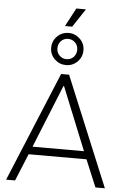

<svg xmlns="http://www.w3.org/2000/svg" viewBox="-68 -1149 789 1197"><g transform="rotate(5 326.0 -550.5)"><path d="M17 0 301 -686H351L635 0H576L505 -170H143L73 0ZM163 -219H485L326 -612H322ZM299 -986 360 -1101H419V-1099L344 -986ZM326 -744Q285 -744 255 -773Q225 -802 225 -844Q225 -886 254.5 -915.5Q284 -945 326 -945Q367 -945 397 -916Q427 -887 427 -845Q427 -803 397.5 -773.5Q368 -744 326 -744ZM326 -781Q353 -781 370.5 -799.5Q388 -818 388 -845Q388 -872 370 -890Q352 -908 326 -908Q299 -908 281.5 -889.5Q264 -871 264 -844Q264 -817 282 -799Q300 -781 326 -781Z"/></g></svg>

Font: Chivo Medium Thin
Style: Regular
Weight: 250
Version: Version 2.002